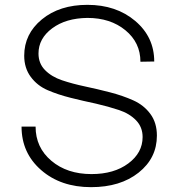

<svg xmlns="http://www.w3.org/2000/svg" viewBox="-20 -748 737 793"><path d="M356 25Q231 25 150 -45.5Q69 -116 69 -225H127Q127 -139 192 -84Q257 -29 358 -29Q451 -29 510 -73Q569 -117 569 -182Q569 -223 542 -251Q515 -279 471.5 -293.5Q428 -308 376 -320Q324 -331 272 -344Q220 -357 177 -375.5Q134 -394 107 -430.5Q80 -467 80 -518Q80 -608 153 -668Q226 -728 341 -728Q460 -728 538.5 -661.5Q617 -595 617 -494L560 -493Q560 -572 498 -623Q436 -674 341 -674Q252 -673 195.5 -631Q139 -589 139 -527Q139 -486 166 -458.5Q193 -431 236 -416.5Q279 -402 331 -391Q383 -380 435 -366.5Q487 -353 530.5 -333.5Q574 -314 601 -277.5Q628 -241 628 -188Q628 -95 552.5 -35Q477 25 356 25Z"/></svg>

Font: Metropolitano Light
Style: Regular
Weight: 300
Designer: Fonts by Alex Slobzheninov & Chris M. Simpson / Changes by Cristiano Sobral
Foundry: Fonts by Alex Slobzheninov & Chris M. Simpson / Changes by Cristiano Sobral
Version: Version 1.00;August 30, 2020;FontCreator 13.0.0.2681 64-bit